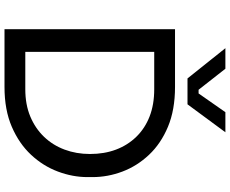

<svg xmlns="http://www.w3.org/2000/svg" viewBox="-102 -890 996 831"><g transform="rotate(90 395.5 -474.0)"><path d="M184 4V-86H366Q432 -86 483.5 -107.5Q535 -129 571.5 -167Q608 -205 627 -256Q646 -307 646 -366Q646 -428 627 -478.5Q608 -529 571.5 -566.5Q535 -604 483.5 -624Q432 -644 366 -644H184V-734H356Q455 -734 528 -703.5Q601 -673 649.5 -621.5Q698 -570 722 -506.5Q746 -443 746 -377V-355Q746 -291 722 -227Q698 -163 649.5 -111Q601 -59 528 -27.5Q455 4 356 4ZM106 4V-734H204V4ZM319 -788 188 -952H277L368 -836H384L465 -952H552L431 -788Z"/></g></svg>

Font: SVN-Sora Variable
Style: Regular
Weight: 400
Designer: Jonathan Barnbrook, Julián Moncada
Foundry: Barnbrook Fonts
Version: Version 2.000 - Viet hoa boi STYLEno.1 Fonts